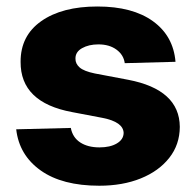

<svg xmlns="http://www.w3.org/2000/svg" viewBox="-20 -573 615 603"><path d="M531.2 -378.9 371.8 -374.6Q368.3 -400.6 345.9 -417.1Q323.5 -433.6 289.1 -433.6Q258.9 -433.6 237.7 -421.7Q216.6 -409.8 217 -388.8Q216.6 -373.2 229.9 -361.3Q243.3 -349.4 277.7 -342.3L382.8 -322.4Q543.7 -291.5 544.7 -174.7Q544.4 -118.6 511.5 -77.1Q478.7 -35.5 421.9 -12.6Q365.1 10.3 291.9 10.3Q175.1 10.3 107.6 -37.8Q40.1 -85.9 30.9 -166.9L202.4 -171.2Q208.1 -141.3 231.9 -125.7Q255.7 -110.1 292.6 -110.1Q326 -110.1 346.9 -122.5Q367.9 -134.9 368.3 -155.5Q367.2 -190 301.8 -202.8L206.7 -220.9Q43.7 -251.1 44.7 -378.9Q44.4 -460.9 109.7 -506.7Q175.1 -552.6 285.9 -552.6Q396.7 -552.6 460.6 -506.2Q524.5 -459.9 531.2 -378.9Z"/></svg>

Font: Inter UI Extra Bold
Style: Regular
Weight: 800
Designer: Rasmus Andersson
Foundry: rsms
Version: 3.2;8d6f07862